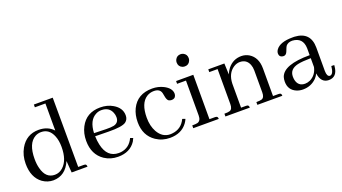

<svg xmlns="http://www.w3.org/2000/svg" viewBox="-54 -1107 2830 1588"><g transform="rotate(-20 1361.0 -312.5)"><path d="M372.1 0 364.3 -103.5C332.4 -29.3 280.9 8.5 210 9.8C175.5 9.8 143.9 -0.3 115.2 -20.5C64.5 -57.6 39.1 -116.5 39.1 -197.3C39.1 -246.1 50.1 -290 72.3 -329.1C108.7 -392.9 162.8 -424.8 234.4 -424.8C288.4 -424.8 331.4 -407.2 363.3 -372.1V-610.4H270.5V-634.8H436.5L438.5 -24.4H487.3C491.2 -24.4 494.5 -24.1 497.1 -23.4C506.8 -22.1 511.7 -14.3 511.7 0ZM122.1 -209C122.1 -178.4 125.3 -151 131.8 -127C148.1 -61.8 182.9 -29.3 236.3 -29.3C263 -29.3 286.8 -38.7 307.6 -57.6C346.7 -92.8 366.2 -149.4 366.2 -227.5C366.2 -264.6 360.7 -296.9 349.6 -324.2C329.4 -375 295.6 -400.4 248 -400.4C229.2 -400.4 211.9 -396.2 196.3 -387.7C146.8 -360.4 122.1 -300.8 122.1 -209Z M778.3 -400.4C761.4 -400.4 745.4 -396.5 730.5 -388.7C684.9 -365.9 660.5 -317.1 657.2 -242.2L760.7 -239.3C790.7 -238.6 813.8 -239.9 830.1 -243.2C861.3 -250.3 877 -270.2 877 -302.7C877 -317.1 874.3 -330.4 869.1 -342.8C854.2 -381.2 823.9 -400.4 778.3 -400.4ZM948.2 -93.8C944.3 -84.6 939.8 -75.5 934.6 -66.4C901.4 -15.6 849.6 9.8 779.3 9.8C735 9.8 695.6 -1.6 661.1 -24.4C603.2 -63.5 574.2 -123.4 574.2 -204.1C574.2 -248.4 583.3 -288.1 601.6 -323.2C636.7 -391 695 -424.8 776.4 -424.8C818 -424.8 854.8 -415.4 886.7 -396.5C931.6 -370.4 954.1 -335.3 954.1 -291C954.1 -266.9 945.3 -248.4 927.7 -235.4C904.9 -219.1 853.8 -211.6 774.4 -212.9L657.2 -214.8C657.9 -187.5 660.8 -162.4 666 -139.6C683.6 -58.3 726.6 -17.6 794.9 -17.6C800.8 -17.6 807 -17.9 813.5 -18.6C864.3 -25.1 901 -53.1 923.8 -102.5Z M1027.3 -203.1C1027.3 -246.1 1035.5 -284.5 1051.8 -318.4C1086.3 -389.3 1147.1 -424.8 1234.4 -424.8C1269.5 -424.8 1302.1 -417.3 1332 -402.3C1374.3 -380.9 1395.5 -353.5 1395.5 -320.3C1395.5 -316.4 1394.9 -312.2 1393.6 -307.6C1387.7 -288.1 1373.7 -279 1351.6 -280.3C1343.8 -280.9 1336.6 -282.9 1330.1 -286.1C1319.7 -292.6 1312.5 -308.9 1308.6 -335C1306.6 -346 1305 -354.2 1303.7 -359.4C1296.5 -386.7 1275.4 -400.4 1240.2 -400.4C1217.4 -400.4 1196.6 -394.5 1177.7 -382.8C1132.8 -354.2 1110.4 -297.2 1110.4 -211.9C1110.4 -163.7 1120.1 -122.1 1139.6 -86.9C1165.7 -40.7 1201.8 -17.6 1248 -17.6C1253.3 -17.6 1258.5 -17.9 1263.7 -18.6C1319 -23.8 1358.7 -52.1 1382.8 -103.5L1408.2 -94.7C1403.6 -83.7 1397.5 -72.6 1389.6 -61.5C1355.1 -14 1304 9.8 1236.3 9.8C1190.8 9.8 1150.1 -2.3 1114.3 -26.4C1056.3 -65.4 1027.3 -124.3 1027.3 -203.1Z M1642.6 -24.4C1645.8 -24.4 1649.1 -24.1 1652.3 -23.4C1662.1 -22.1 1667 -14.3 1667 0H1442.4V-24.4C1464.5 -24.4 1480.5 -25.7 1490.2 -28.3C1510.4 -34.8 1520.5 -53.1 1520.5 -83V-390.6H1442.4V-415H1593.8V-24.4ZM1605.5 -557.6C1605.5 -549.8 1603.8 -542.3 1600.6 -535.2C1591.5 -514.3 1575.5 -503.9 1552.7 -503.9C1545.6 -503.9 1538.4 -505.2 1531.2 -507.8C1509.8 -516.9 1499 -533.5 1499 -557.6C1499 -565.4 1500.7 -572.9 1503.9 -580.1C1513.7 -600.9 1529.9 -611.3 1552.7 -611.3C1559.9 -611.3 1567.4 -609.7 1575.2 -606.4C1595.4 -596.7 1605.5 -580.4 1605.5 -557.6Z M1916 -24.4C1919.9 -24.4 1923.2 -24.1 1925.8 -23.4C1935.5 -22.1 1940.4 -14.3 1940.4 0H1725.6V-24.4C1747.7 -24.4 1763.7 -26 1773.4 -29.3C1790.4 -35.2 1798.8 -53.1 1798.8 -83V-390.6H1725.6V-415H1867.2L1871.1 -317.4C1878.3 -335.6 1887.7 -352.2 1899.4 -367.2C1930.7 -405.6 1970.4 -424.8 2018.6 -424.8C2042.6 -424.8 2065.1 -418.6 2085.9 -406.2C2130.9 -378.3 2153.3 -331.7 2153.3 -266.6V-24.4H2202.1C2206.1 -24.4 2209.3 -24.1 2211.9 -23.4C2221.7 -22.1 2226.6 -14.3 2226.6 0H2006.8V-24.4C2029 -24.4 2044.9 -26 2054.7 -29.3C2071.6 -35.2 2080.1 -53.1 2080.1 -83V-276.4C2080.1 -295.2 2077.1 -312.2 2071.3 -327.1C2057 -364.3 2029.9 -382.8 1990.2 -382.8C1972 -382.8 1954.1 -377.3 1936.5 -366.2C1895.5 -339.5 1874 -295.9 1872.1 -235.4V-24.4Z M2632.8 9.8C2587.2 9.1 2560.5 -20.2 2552.7 -78.1C2546.9 -64.5 2538.1 -51.4 2526.4 -39.1C2493.8 -6.5 2453.8 9.8 2406.2 9.8C2386.7 9.8 2368.2 6.2 2350.6 -1C2307 -19.2 2285.2 -53.1 2285.2 -102.5C2285.2 -116.9 2287.1 -130.2 2291 -142.6C2313.2 -206.4 2400.7 -238.3 2553.7 -238.3V-299.8C2551.8 -363 2520.2 -396.5 2459 -400.4C2432.9 -400.4 2413.7 -392.3 2401.4 -376C2398.1 -371.4 2391.9 -357.1 2382.8 -333C2375.7 -314.1 2364.6 -304.7 2349.6 -304.7C2346.4 -304.7 2343.1 -305 2339.8 -305.7C2321 -308.9 2311.5 -320.6 2311.5 -340.8C2311.5 -351.9 2315.4 -363 2323.2 -374C2348 -407.9 2396.8 -424.8 2469.7 -424.8H2487.3C2580.4 -419.6 2627 -370.4 2627 -277.3V-71.3C2627.6 -38.7 2636.4 -21.8 2653.3 -20.5C2674.2 -21.2 2686.8 -45.2 2691.4 -92.8L2716.8 -91.8C2716.8 -88.5 2716.5 -85 2715.8 -81.1C2710.6 -20.5 2682.9 9.8 2632.8 9.8ZM2438.5 -29.3C2452.8 -29.3 2467.4 -32.6 2482.4 -39.1C2520.2 -57.3 2543.9 -88.9 2553.7 -133.8V-211.9C2502.9 -211.3 2464.2 -208 2437.5 -202.1C2387.4 -190.4 2362.3 -162.8 2362.3 -119.1C2362.3 -108.1 2363.3 -98 2365.2 -88.9C2374.3 -49.2 2398.8 -29.3 2438.5 -29.3Z"/></g></svg>

Font: Abhaya Libre
Style: Regular
Weight: 400
Designer: Pushpananda Ekanayake, Sol Matas, Pathum Egodawatta
Foundry: Mooniak
Version: Version 1.041; ; ttfautohint (v1.5)